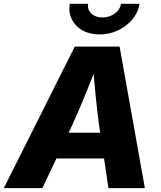

<svg xmlns="http://www.w3.org/2000/svg" viewBox="-45 -967 830 987"><path d="M-25.4 0 339.4 -727.5H569.8L699.7 0H512.7L464.8 -318.4Q454.1 -397 445.6 -485.6Q437 -574.2 430.2 -670.4H469.7Q432.1 -575.2 396.2 -486.6Q360.4 -397.9 323.7 -318.4L172.9 0ZM166 -152.3 187.5 -284.7H581.1L559.1 -152.3ZM466.8 -790Q415.5 -790 378.7 -811Q341.8 -832 324.2 -867.7Q306.6 -903.3 313.5 -947.3H408.2Q403.3 -917.5 424.3 -897.5Q445.3 -877.4 481.4 -877.4Q505.4 -877.4 525.9 -886.5Q546.4 -895.5 560.1 -911.4Q573.7 -927.2 577.1 -947.3H672.4Q665.5 -903.3 635.7 -867.7Q606 -832 562 -811Q518.1 -790 466.8 -790Z"/></svg>

Font: Inter 17pt ExtraBold
Style: Italic
Weight: 800
Italic angle: -9.3988°
Version: Version 4.001;git-66647c0bb